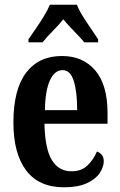

<svg xmlns="http://www.w3.org/2000/svg" viewBox="-20 -786 510 816"><path d="M252 10Q145 10 91 -62Q37 -134 37 -265Q37 -406 91 -477Q145 -548 243 -548Q333 -548 385 -486.5Q437 -425 437 -306V-260H169Q171 -155 200 -106.5Q229 -58 284 -58Q326 -58 351.5 -82.5Q377 -107 392 -142Q404 -138 412.5 -128Q421 -118 421 -101Q421 -77 404 -51Q387 -25 349.5 -7.5Q312 10 252 10ZM308 -318Q308 -396 293.5 -442Q279 -488 246 -488Q212 -488 192 -444Q172 -400 171 -318ZM101 -619Q114 -638 132 -664Q150 -690 166.5 -717Q183 -744 192 -766H307Q315 -744 332 -717Q349 -690 367 -664Q385 -638 397 -619V-606H338Q329 -618 312.5 -635Q296 -652 278.5 -670.5Q261 -689 249 -704Q230 -680 203.5 -653.5Q177 -627 161 -606H101Z"/></svg>

Font: Noto Serif Ethiopic ExtraCondensed
Style: Bold
Weight: 700
Width: 2
Designer: Monotype Design Team
Foundry: Monotype Imaging Inc.
Version: Version 2.102; ttfautohint (v1.8.4.7-5d5b)